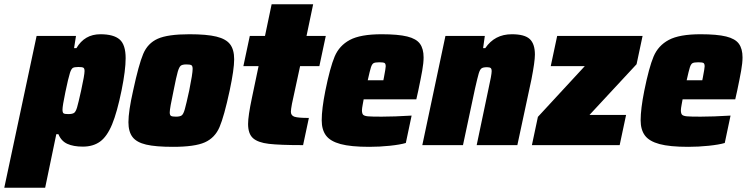

<svg xmlns="http://www.w3.org/2000/svg" viewBox="-71 -678 3493 897"><path d="M100 -510H284L275 -453H286Q324 -518 398 -518Q460 -518 488 -493.5Q516 -469 516 -406Q516 -350 497 -256Q476 -153 452.5 -96.5Q429 -40 396.5 -16.5Q364 7 316 7Q272 7 243.5 -6Q215 -19 202 -51H192L140 199H-51ZM308 -255Q324 -328 324 -346Q324 -359 318 -362Q312 -365 295 -365Q276 -365 269 -360.5Q262 -356 256 -338Q248 -313 234.5 -248Q221 -183 221 -166Q221 -152 226 -148.5Q231 -145 248 -145Q267 -145 275 -150.5Q283 -156 289 -176Q295 -196 308 -255Z M529 -107Q529 -158 551 -255Q577 -376 598 -426Q619 -476 666 -497Q713 -518 814 -518Q895 -518 940 -507Q985 -496 1004 -471Q1023 -446 1023 -401Q1023 -354 1002 -255Q976 -134 954.5 -84Q933 -34 886 -13Q839 8 737 8Q656 8 611.5 -2.5Q567 -13 548 -38Q529 -63 529 -107ZM813 -255Q829 -334 829 -356Q829 -370 823 -373.5Q817 -377 800 -377Q781 -377 773.5 -371Q766 -365 759.5 -343Q753 -321 740 -255Q722 -171 722 -153Q722 -140 728 -136.5Q734 -133 751 -133Q770 -133 778 -139Q786 -145 792.5 -168Q799 -191 813 -255Z M1088 -99Q1088 -136 1106 -221L1137 -369H1066L1096 -510H1167L1198 -658H1392L1361 -510H1451L1421 -369H1331L1293 -193Q1288 -166 1288 -156Q1288 -138 1305 -132.5Q1322 -127 1372 -127L1345 0Q1236 0 1185 -6Q1134 -12 1111 -32.5Q1088 -53 1088 -99Z M1432 -116Q1432 -169 1449 -254Q1471 -363 1492.5 -414Q1514 -465 1563.5 -491.5Q1613 -518 1712 -518Q1789 -518 1831.5 -507.5Q1874 -497 1891 -473.5Q1908 -450 1908 -410Q1908 -384 1901.5 -347.5Q1895 -311 1883 -254L1874 -214H1628Q1627 -208 1623.5 -189.5Q1620 -171 1620 -163Q1620 -147 1626 -141.5Q1632 -136 1648.5 -134.5Q1665 -133 1712 -133Q1770 -133 1852 -138L1825 -10Q1798 -2 1750 3Q1702 8 1654 8Q1568 8 1520 -5Q1472 -18 1452 -45Q1432 -72 1432 -116ZM1720 -303 1723 -318Q1731 -360 1731 -368Q1731 -381 1725 -384Q1719 -387 1701 -387Q1682 -387 1674.5 -383Q1667 -379 1662 -363.5Q1657 -348 1647 -303Z M2010 -510H2194L2186 -453H2196Q2240 -518 2320 -518Q2380 -518 2404 -495.5Q2428 -473 2428 -423Q2428 -390 2412 -308L2346 0H2156L2211 -262Q2226 -329 2226 -345Q2226 -357 2221 -360.5Q2216 -364 2204 -364Q2186 -364 2178.5 -358.5Q2171 -353 2165.5 -334.5Q2160 -316 2148 -263L2092 0H1902Z M2414 0 2442 -132 2661 -369H2502L2532 -510H2931L2903 -378L2683 -141H2854L2824 0Z M2922 -116Q2922 -169 2939 -254Q2961 -363 2982.5 -414Q3004 -465 3053.5 -491.5Q3103 -518 3202 -518Q3279 -518 3321.5 -507.5Q3364 -497 3381 -473.5Q3398 -450 3398 -410Q3398 -384 3391.5 -347.5Q3385 -311 3373 -254L3364 -214H3118Q3117 -208 3113.5 -189.5Q3110 -171 3110 -163Q3110 -147 3116 -141.5Q3122 -136 3138.5 -134.5Q3155 -133 3202 -133Q3260 -133 3342 -138L3315 -10Q3288 -2 3240 3Q3192 8 3144 8Q3058 8 3010 -5Q2962 -18 2942 -45Q2922 -72 2922 -116ZM3210 -303 3213 -318Q3221 -360 3221 -368Q3221 -381 3215 -384Q3209 -387 3191 -387Q3172 -387 3164.5 -383Q3157 -379 3152 -363.5Q3147 -348 3137 -303Z"/></svg>

Font: Saira Semi Condensed Black
Style: Italic
Weight: 900
Width: 4
Italic angle: -12°
Designer: Hector Gatti with collaboration of the Omnibus-Type team
Foundry: Omnibus-Type
Version: Version 1.001; ttfautohint (v1.8)